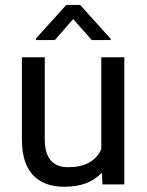

<svg xmlns="http://www.w3.org/2000/svg" viewBox="-20 -728 580 758"><path d="M384.3 -2 382.3 -46.4Q330.6 9.3 234.9 9.3Q152.3 9.3 109.4 -37.6Q66.9 -84.5 66.4 -175.8V-499.5V-502H68.8H154.3H156.7V-499.5V-178.7Q156.7 -67.9 249 -67.9Q347.2 -67.9 379.9 -138.7V-499.5V-502H382.3H468.3H470.7V-499.5V-2V0H468.3H386.2H384.3ZM417 -574.7V-569.8H342.3L269 -652.8L196.3 -569.8H121.6V-575.7L241.7 -708.5H296.4Z"/></svg>

Font: MAUL
Style: Regular
Weight: 400
Designer: MAUL
Version: Version 1.0; 2020; ttfautohint (v1.8.3)